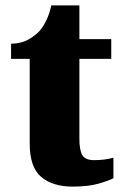

<svg xmlns="http://www.w3.org/2000/svg" viewBox="-20 -681 457 711"><path d="M248 10Q176 10 133 -25.5Q90 -61 90 -150V-463H21V-519Q61 -520 87.5 -536Q114 -552 127 -567Q140 -582 151.5 -605.5Q163 -629 170 -661H274V-536H392V-463H274V-167Q274 -126 284.5 -107Q295 -88 329 -88Q368 -88 400 -97V-21Q383 -12 345 -1Q307 10 248 10Z"/></svg>

Font: Noto Serif Thai SemiCondensed Black
Style: Regular
Weight: 900
Width: 4
Designer: Monotype Design Team
Foundry: Monotype Imaging Inc.
Version: Version 2.002; ttfautohint (v1.8.4.7-5d5b)